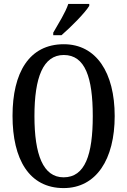

<svg xmlns="http://www.w3.org/2000/svg" viewBox="-20 -951 651 981"><path d="M252 -784V-771H294C343 -813 415 -886 436 -921V-931H329C314 -886 280 -833 252 -784ZM305 10C472 10 566 -137 566 -358C566 -580 472 -725 306 -725C129 -725 44 -580 44 -359C44 -137 129 10 305 10ZM305 -45C200 -45 156 -161 156 -358C156 -555 200 -670 306 -670C415 -670 454 -555 454 -358C454 -161 415 -45 305 -45Z"/></svg>

Font: Noto Serif Tamil ExtraCondensed Medium
Style: Italic
Weight: 500
Width: 2
Italic angle: -12°
Designer: Indian Type Foundry, Tom Grace, and the Monotype Design Team
Foundry: Monotype Imaging Inc.
Version: Version 2.003